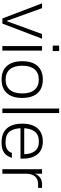

<svg xmlns="http://www.w3.org/2000/svg" viewBox="809 -1566 767 2425"><g transform="rotate(90 1192.5 -353.5)"><path d="M278 0H213L22 -501H83L242 -60H249L410 -501H469Z M619 -501V0H562V-501ZM556 -717H625V-636H556Z M985 10Q873 10 813 -57.5Q753 -125 753 -251Q753 -377 813 -444Q873 -511 985 -511Q1060 -511 1111.5 -481Q1163 -451 1190 -393Q1217 -335 1217 -251Q1217 -125 1157 -57.5Q1097 10 985 10ZM985 -41Q1069 -41 1114.5 -95Q1160 -149 1160 -251Q1160 -353 1114.5 -406.5Q1069 -460 985 -460Q901 -460 855.5 -406.5Q810 -353 810 -251Q810 -149 855.5 -95Q901 -41 985 -41Z M1408 0H1351V-717H1408Z M1562 -276H1927Q1927 -359 1888.5 -410Q1850 -461 1769 -461Q1681 -461 1640 -407Q1599 -353 1599 -251Q1599 -149 1639 -94.5Q1679 -40 1776 -40Q1839 -40 1869.5 -62Q1900 -84 1911 -120H1974Q1962 -82 1940 -52.5Q1918 -23 1879 -6.5Q1840 10 1776 10Q1660 10 1601 -57.5Q1542 -125 1542 -251Q1542 -377 1600.5 -444Q1659 -511 1769 -511Q1828 -511 1876.5 -486Q1925 -461 1954.5 -404Q1984 -347 1984 -251V-229H1561Z M2174 0H2117V-501H2174V-409Q2189 -450 2222.5 -475.5Q2256 -501 2305 -501H2353V-451H2304Q2242 -451 2208 -411.5Q2174 -372 2174 -298Z"/></g></svg>

Font: Asta Sans Light
Style: Regular
Weight: 300
Designer: 42dot
Version: Version 1.000